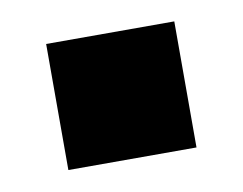

<svg xmlns="http://www.w3.org/2000/svg" viewBox="-37 -405 346 273"><g transform="rotate(-10 136.0 -269.0)"><path d="M43 -178V-360H228V-178Z"/></g></svg>

Font: Nunito Sans 12pt ExtraLight 12pt Black
Style: Regular
Weight: 900
Version: Version 3.101;gftools[0.9.27]